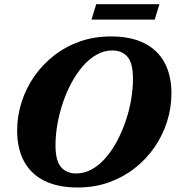

<svg xmlns="http://www.w3.org/2000/svg" viewBox="-20 -860 820 896"><path d="M239 -182Q239 -110 264.8 -80.2Q290.5 -50.5 336 -50.5Q374 -50.5 408.5 -69.8Q443 -89 472.5 -122.8Q502 -156.5 525.5 -200.2Q549 -244 566 -293.5Q583 -343 591.8 -394.2Q600.5 -445.5 600.5 -493Q600.5 -565 575 -594.8Q549.5 -624.5 504 -624.5Q466 -624.5 431.5 -605.2Q397 -586 367.5 -552.2Q338 -518.5 314.2 -474.8Q290.5 -431 273.8 -381.5Q257 -332 248 -280.8Q239 -229.5 239 -182ZM780 -424.5Q780 -356 759.2 -291.2Q738.5 -226.5 699.8 -171Q661 -115.5 606.8 -73.5Q552.5 -31.5 485.8 -8.2Q419 15 342.5 15Q250 15 187 -16.5Q124 -48 92 -107.5Q60 -167 60 -250.5Q60 -319 80.8 -383.8Q101.5 -448.5 140.2 -504Q179 -559.5 233 -601.5Q287 -643.5 353.8 -666.8Q420.5 -690 497.5 -690Q590.5 -690 653.2 -658.5Q716 -627 748 -567.5Q780 -508 780 -424.5ZM407 -768.5 429 -840.5H724L702 -768.5Z"/></svg>

Font: Newsreader 24pt ExtraBold
Style: Italic
Weight: 800
Italic angle: -17°
Designer: Hugues Gentile
Foundry: Production Type
Version: Version 1.003